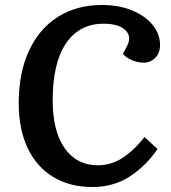

<svg xmlns="http://www.w3.org/2000/svg" viewBox="-20 -735 683 769"><path d="M490 -553Q508 -590 481.5 -615Q455 -640 394 -640Q298 -640 244.5 -561.5Q191 -483 191 -333Q191 -210 239 -141.5Q287 -73 372 -73Q424 -73 469 -101.5Q514 -130 559 -186L611 -138Q564 -70 499.5 -28Q435 14 350 14Q260 14 193.5 -26Q127 -66 91 -141.5Q55 -217 55 -322Q55 -443 96 -531.5Q137 -620 212 -667.5Q287 -715 388 -715Q456 -715 508.5 -693.5Q561 -672 591 -635.5Q621 -599 621 -554Q621 -523 602 -503.5Q583 -484 555 -484Q533 -484 510.5 -493Q488 -502 472 -519Z"/></svg>

Font: Literata 12pt SemiBold
Style: Italic
Weight: 600
Italic angle: -2°
Designer: Latin by Veronika Burian and Jose Scaglione. Greek by Irene Vlachou. Cyrillic by Vera Evstafieva
Foundry: TypeTogether
Version: Version 3.002